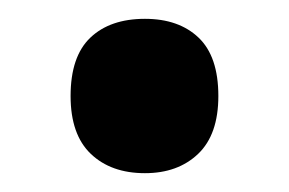

<svg xmlns="http://www.w3.org/2000/svg" viewBox="-20 -453 307 204"><path d="M55 -351Q55 -393 76 -413Q97 -433 134 -433Q170 -433 191 -413Q212 -393 212 -351Q212 -310 190.5 -289.5Q169 -269 134 -269Q98 -269 76.5 -289.5Q55 -310 55 -351Z"/></svg>

Font: Noto Sans Tamil Condensed
Style: Bold
Weight: 700
Width: 3
Designer: Jelle Bosma - Monotype Design Team
Foundry: Monotype Imaging Inc.
Version: Version 2.004; ttfautohint (v1.8.4.7-5d5b)